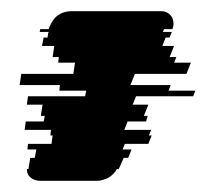

<svg xmlns="http://www.w3.org/2000/svg" viewBox="-20 -621 369 343"><path d="M325 -449H223L217 -434H245L237 -414H244L241 -404H208L202 -389H250L246 -379H251L245 -364H203L199 -354H215L209 -339H201L197 -330Q196 -327 192 -319H189Q185 -312 178 -306.5Q171 -301 161 -299H162Q159 -298 152 -298H51Q47 -298 45 -299H44Q28 -304 28 -319H31V-320L34 -339H42L45 -354H29L30 -364H72L74 -379H70L71 -389H24L26 -404H58L60 -414H53L56 -434H28L30 -449H132L134 -459H86L87 -469H15L18 -489H111L114 -509H84L85 -519H74L77 -539H55L58 -554H65L66 -562Q67 -563 67 -564H51Q51 -566 51.5 -567Q52 -568 52 -569H67Q70 -579 78 -589Q90 -601 108 -601H268Q281 -601 288 -589Q290 -583 290 -579Q290 -575 289 -572L288 -569H273L271 -564H287L283 -554H276L270 -539H291L283 -519H295L291 -509H321L313 -489H221L213 -469H285L281 -459H329Z"/></svg>

Font: Rubik Glitch
Style: Regular
Weight: 400
Designer: Hubert and Fischer, NaN
Foundry: Hubert and Fischer, NaN
Version: Version 2.200